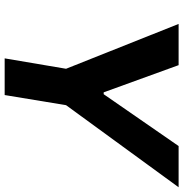

<svg xmlns="http://www.w3.org/2000/svg" viewBox="-2 -766 768 803"><g transform="rotate(90 381.5 -364.0)"><path d="M79.6 -727.5H252L365.7 -414.1H373.5L590.3 -727.5H762.7L419.4 -256.8L377 0H223.6L267.1 -256.8Z"/></g></svg>

Font: Inter Tight
Style: Bold Italic
Weight: 700
Italic angle: -9.39999°
Designer: Rasmus Andersson
Foundry: rsms
Version: Version 3.004